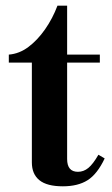

<svg xmlns="http://www.w3.org/2000/svg" viewBox="-20 -642 394 675"><path d="M201 13Q145 13 118.5 -8.5Q92 -30 92 -71V-422H11V-450Q48 -453 80 -477Q112 -501 138.5 -539Q165 -577 182 -622H216V-450H331V-422H216V-83Q216 -38 254 -38Q274 -38 290.5 -51.5Q307 -65 326 -98L348 -85Q322 -30 288 -8.5Q254 13 201 13Z"/></svg>

Font: Libre Bodoni Medium
Style: Regular
Weight: 500
Designer: Pablo Impallari, Rodrigo Fuenzalida
Foundry: Impallari Type
Version: Version 2.005;gftools[0.9.23]